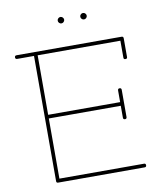

<svg xmlns="http://www.w3.org/2000/svg" viewBox="-84 -813 739 880"><g transform="rotate(-10 286.0 -373.0)"><path d="M509 -512V-591H124V-314H459V-368Q459 -377 467.5 -377Q476 -377 476 -368V-242Q476 -233 467.5 -233Q459 -233 459 -242V-297H124V-17H518Q526 -17 526 -8.5Q526 0 518 0H115Q107 0 107 -8V-591H29Q20 -591 20 -599.5Q20 -608 29 -608H518Q526 -608 526 -599V-512Q526 -504 517.5 -504Q509 -504 509 -512ZM246.5 -720.5Q242 -725 242 -731Q242 -737 246.5 -741.5Q251 -746 257 -746Q263 -746 267.5 -741.5Q272 -737 272 -731Q272 -725 267.5 -720.5Q263 -716 257 -716Q251 -716 246.5 -720.5ZM351.5 -720.5Q347 -725 347 -731Q347 -737 351.5 -741.5Q356 -746 362 -746Q368 -746 372.5 -741.5Q377 -737 377 -731Q377 -725 372.5 -720.5Q368 -716 362 -716Q356 -716 351.5 -720.5Z"/></g></svg>

Font: Flamenco Light
Style: Regular
Weight: 300
Designer: Luciano Vergara
Foundry: Luciano Vergara
Version: Version 1.003